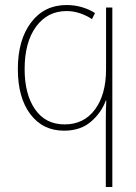

<svg xmlns="http://www.w3.org/2000/svg" viewBox="-20 -744 540 764"><path d="M427 0V-714H402V-468Q402 -368 358 -308.5Q314 -249 237 -249Q161 -249 119.5 -309Q78 -369 78 -469Q78 -576 123.5 -638Q169 -700 245 -700Q296 -700 346 -668L358 -692Q337 -706 307.5 -715Q278 -724 245 -724Q156 -724 103.5 -654.5Q51 -585 51 -469Q51 -356 100.5 -290Q150 -224 235 -224Q300 -224 341.5 -259.5Q383 -295 401 -344H403Q402 -327 401.5 -306Q401 -285 401 -265V0Z"/></svg>

Font: Noto Sans Mono UI Condensed Thin
Style: Regular
Weight: 250
Width: 3
Designer: Monotype Design team
Foundry: Monotype Imaging Inc.
Version: 1.000